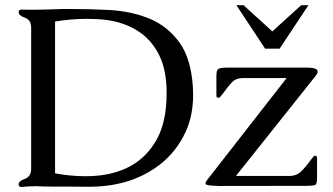

<svg xmlns="http://www.w3.org/2000/svg" viewBox="-20 -725 1298 749"><path d="M1211.9 -429.7 900.4 -38.6H1112.3Q1137.2 -39.6 1154.3 -55.7Q1171.4 -71.8 1192.4 -101.1Q1204.6 -117.7 1208 -117.7Q1216.8 -117.7 1216.8 -108.9V-31.7Q1216.8 -7.8 1210.4 -3.9Q1204.1 0 1169.4 0L835 0.5Q799.8 0 787.6 -3.9Q781.7 -5.4 781.7 -10.3Q781.7 -15.6 789.6 -24.9L1098.1 -420.4H926.3Q900.9 -420.4 885.3 -404.3Q869.6 -388.2 849.1 -359.4Q836.9 -343.3 833.5 -343.3Q824.2 -343.3 824.2 -351.6V-429.2Q824.2 -451.2 832 -456.3Q839.8 -461.4 872.1 -461.4H1175.8Q1219.2 -461.4 1219.2 -445.8Q1219.2 -439 1211.9 -429.7ZM902.3 -704.6H930.2L1042.5 -602.5L1154.8 -704.6H1183.1L1070.8 -535.2H1014.2ZM732.4 -386.2Q733.4 -370.1 733.4 -355Q733.4 -273.9 703.6 -209.5Q667.5 -132.3 603 -82.5Q493.7 1.5 336.4 3.4H297.4Q269 3.4 244.1 2.9H187Q146.5 2.9 125.5 1.5H113.8Q94.2 1.5 63 4.4Q52.7 4.4 52.7 -6.3Q52.7 -18.6 77.1 -27.3Q101.6 -36.1 101.6 -67.9V-616.2Q101.6 -647.5 77.1 -656Q52.7 -664.6 52.7 -677.2Q52.7 -687.5 63 -687.5Q83.5 -687 104.5 -687Q125 -687 146.5 -687.5Q188.5 -689 228.5 -689.9H257.3Q332 -689.9 407.7 -686Q497.1 -680.7 568.8 -649.9Q636.2 -620.1 680.7 -558.3Q725.1 -496.6 732.4 -386.2ZM194.8 -641.1V-48.8Q255.4 -37.6 311 -37.6Q332.5 -37.6 353 -39.1Q427.7 -44.9 485.4 -75.2Q554.2 -111.3 593.8 -185.5Q629.9 -253.9 629.9 -359.4V-375.5Q627.9 -454.6 601.8 -508.1Q575.7 -561.5 532.7 -593.8Q469.7 -640.6 379.9 -648.9Q349.1 -651.4 317.9 -651.4Q257.8 -651.4 194.8 -641.1Z"/></svg>

Font: Caudex
Style: Regular
Weight: 400
Version: Version 1.01